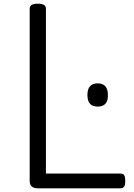

<svg xmlns="http://www.w3.org/2000/svg" viewBox="-20 -1021 726 1041"><path d="M185 0Q141 0 141 -40V-974Q141 -988 152 -994.5Q163 -1001 185 -1001Q207 -1001 218 -994.5Q229 -988 229 -974V-80H632Q647 -80 653 -71.5Q659 -63 659 -40Q659 -18 653 -9Q647 0 632 0ZM510 -443Q482 -443 468 -458.5Q454 -474 454 -506Q454 -538 468 -553.5Q482 -569 510 -569Q537 -569 551 -553.5Q565 -538 565 -506Q566 -474 551.5 -458.5Q537 -443 510 -443Z"/></svg>

Font: Playwrite PL
Style: Regular
Weight: 400
Designer: Veronika Burian, José Scaglione
Foundry: TypeTogether
Version: Version 1.002